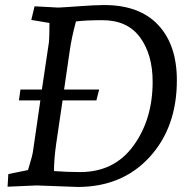

<svg xmlns="http://www.w3.org/2000/svg" viewBox="-20 -735 740 761"><path d="M288 6 125 0 10 5 13 -45 91 -61Q109 -119 111 -137L140 -337H55L61 -380H146L174 -568Q176 -585 176 -644L104 -656L117 -710Q178 -707 211 -705Q236 -706 296.5 -710.5Q357 -715 393 -715Q533 -715 607 -636Q681 -557 681 -417Q681 -230 572.5 -112Q464 6 288 6ZM298 -53Q433 -53 509 -157.5Q585 -262 585 -411Q585 -519 535 -587Q485 -655 386 -655Q321 -655 281 -650Q264 -586 257 -538L234 -380H373L362 -337H228L203 -167Q194 -105 194 -57Q244 -53 298 -53Z"/></svg>

Font: Andada
Style: Italic
Weight: 400
Italic angle: -8.29999°
Designer: Carolina Giovagnoli
Foundry: Carolina Giovagnoli
Version: Version 1.003